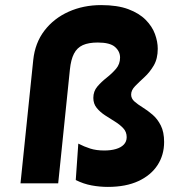

<svg xmlns="http://www.w3.org/2000/svg" viewBox="-20 -720 680 754"><path d="M403.5 14Q372 14 340.2 8.2Q308.5 2.5 277.5 -13L287.5 -156Q311 -144 334.5 -136.5Q358 -129 389.5 -129Q415.5 -129 435.2 -134.8Q455 -140.5 466.2 -152.2Q477.5 -164 477.5 -181.5Q477.5 -202 464.2 -216.2Q451 -230.5 431.5 -242.5Q412 -254.5 392.5 -267.2Q373 -280 359.8 -296.2Q346.5 -312.5 346.5 -335.5Q346.5 -361.5 362.2 -380Q378 -398.5 399 -415Q420 -431.5 435.8 -450Q451.5 -468.5 451.5 -494Q451.5 -518 431.8 -535.5Q412 -553 364 -553Q328 -553 305.2 -542.8Q282.5 -532.5 270.5 -509.2Q258.5 -486 254.5 -447L208.5 0H60.5L110.5 -484Q117.5 -551.5 154.5 -599.8Q191.5 -648 249.5 -674Q307.5 -700 377 -700Q441 -700 483.8 -684Q526.5 -668 552 -642.2Q577.5 -616.5 588.5 -586.5Q599.5 -556.5 599.5 -528.5Q599.5 -489.5 583.8 -462.8Q568 -436 547.2 -417Q526.5 -398 510.8 -382Q495 -366 495 -348.5Q495 -333 508 -321.5Q521 -310 540.5 -298Q560 -286 579.2 -269.5Q598.5 -253 611.5 -227.2Q624.5 -201.5 624.5 -162.5Q624.5 -111.5 598.8 -71.8Q573 -32 523.8 -9Q474.5 14 403.5 14Z"/></svg>

Font: Karla ExtraBold
Style: Italic
Weight: 800
Italic angle: -8°
Designer: Jonathan Pinhorn
Version: Version 2.004;gftools[0.9.33]